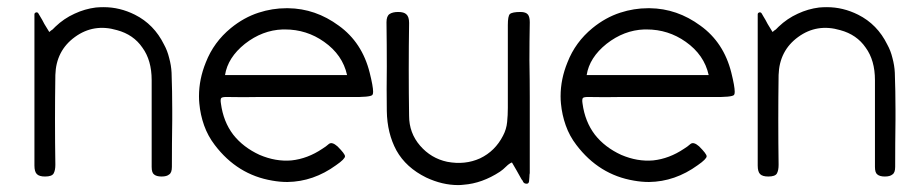

<svg xmlns="http://www.w3.org/2000/svg" viewBox="-20 -830 2629 547"><path d="M469.7 -354.5Q469.7 -337.9 461.9 -333Q455.1 -327.1 440.4 -327.1Q425.8 -327.1 418.9 -333Q412.1 -337.9 412.1 -354.5Q412.1 -416 412.1 -478.5Q412.1 -540 412.1 -601.6Q412.1 -658.2 385.7 -694.3Q360.4 -731.4 313.5 -744.1Q247.1 -763.7 193.4 -724.6Q139.6 -685.5 137.7 -616.2Q136.7 -552.7 136.7 -488.3Q136.7 -423.8 137.7 -360.4Q137.7 -344.7 132.8 -335.9Q127.9 -327.1 108.4 -327.1Q91.8 -327.1 85 -334Q78.1 -340.8 78.1 -358.4Q78.1 -382.8 78.1 -407.2Q78.1 -477.5 78.1 -548.8Q78.1 -642.6 78.1 -737.3Q78.1 -738.3 78.1 -739.3Q78.1 -740.2 78.1 -740.2Q78.1 -750 78.1 -760.7Q78.1 -770.5 78.1 -780.3Q78.1 -784.2 78.1 -789.1Q78.1 -793.9 84 -794.9Q87.9 -794.9 89.8 -791Q91.8 -787.1 93.8 -784.2Q100.6 -773.4 106.4 -761.7Q113.3 -751 120.1 -739.3Q120.1 -739.3 121.1 -739.3Q125 -743.2 129.9 -746.1Q133.8 -750 137.7 -753.9Q162.1 -777.3 192.4 -791Q221.7 -804.7 252.9 -808.6Q263.7 -809.6 275.4 -809.6Q321.3 -809.6 364.3 -788.1Q418.9 -760.7 447.3 -703.1Q457 -685.5 461.9 -665Q467.8 -643.6 468.8 -623Q470.7 -570.3 470.7 -517.6Q470.7 -502.9 470.7 -488.3Q469.7 -420.9 469.7 -354.5Z M979.5 -553.7Q939.5 -553.7 899.4 -553.7Q858.4 -553.7 818.4 -553.7Q769.5 -553.7 721.7 -553.7Q672.9 -552.7 625 -553.7Q613.3 -553.7 610.4 -550.8Q607.4 -546.9 609.4 -535.2Q616.2 -483.4 644.5 -446.3Q672.9 -410.2 719.7 -388.7Q765.6 -369.1 810.5 -373Q856.4 -377.9 898.4 -406.2Q908.2 -412.1 917 -419.9Q925.8 -426.8 941.4 -413.1Q962.9 -391.6 962.9 -384.8Q962.9 -377 937.5 -359.4Q873 -312.5 798.8 -311.5Q777.3 -311.5 755.9 -315.4Q656.2 -332 591.8 -417Q572.3 -442.4 561.5 -472.7Q550.8 -502.9 547.9 -535.2Q546.9 -544.9 546.9 -555.7Q546.9 -604.5 566.4 -652.3Q588.9 -710 637.7 -750Q674.8 -780.3 716.8 -793.9Q755.9 -806.6 795.9 -806.6Q798.8 -806.6 800.8 -806.6Q878.9 -805.7 945.3 -756.8Q1011.7 -709 1033.2 -623Q1043 -584 1043 -568.4Q1043 -562.5 1041 -559.6Q1035.2 -552.7 979.5 -553.7ZM968.8 -616.2Q956.1 -673.8 903.3 -710.9Q853.5 -746.1 792 -746.1Q789.1 -746.1 785.2 -746.1Q727.5 -744.1 677.7 -705.1Q628.9 -666 621.1 -616.2Q708 -616.2 794.9 -616.2Q881.8 -616.2 968.8 -616.2Z M1488.3 -326.2Q1488.3 -321.3 1487.3 -313.5Q1486.3 -306.6 1480.5 -306.6Q1473.6 -306.6 1470.7 -311.5Q1468.8 -316.4 1465.8 -319.3Q1459 -332 1452.1 -343.8Q1445.3 -355.5 1438.5 -367.2Q1430.7 -364.3 1421.9 -355.5Q1413.1 -346.7 1404.3 -340.8Q1353.5 -307.6 1300.8 -303.7Q1293 -302.7 1285.2 -302.7Q1240.2 -302.7 1194.3 -324.2Q1136.7 -352.5 1109.4 -401.4Q1083 -450.2 1082 -513.7Q1081.1 -576.2 1082 -639.6Q1082 -703.1 1081.1 -766.6Q1081.1 -784.2 1089.8 -790Q1098.6 -795.9 1114.3 -795.9Q1130.9 -795.9 1137.7 -789.1Q1145.5 -782.2 1145.5 -764.6Q1144.5 -698.2 1144.5 -631.8Q1144.5 -565.4 1145.5 -500Q1145.5 -451.2 1176.8 -415Q1208 -378.9 1253.9 -369.1Q1304.7 -359.4 1347.7 -378.9Q1390.6 -399.4 1413.1 -443.4Q1422.9 -461.9 1424.8 -482.4Q1426.8 -502 1426.8 -522.5Q1426.8 -582 1426.8 -640.6Q1426.8 -699.2 1426.8 -758.8Q1426.8 -784.2 1432.6 -790Q1439.5 -795.9 1462.9 -795.9Q1478.5 -795.9 1484.4 -788.1Q1489.3 -781.2 1489.3 -766.6Q1488.3 -712.9 1488.3 -658.2Q1489.3 -604.5 1489.3 -551.8Q1489.3 -497.1 1489.3 -443.4Q1489.3 -389.6 1489.3 -336.9Q1488.3 -333 1488.3 -326.2Z M2009.8 -553.7Q1969.7 -553.7 1929.7 -553.7Q1888.7 -553.7 1848.6 -553.7Q1799.8 -553.7 1752 -553.7Q1703.1 -552.7 1655.3 -553.7Q1643.6 -553.7 1640.6 -550.8Q1637.7 -546.9 1639.6 -535.2Q1646.5 -483.4 1674.8 -446.3Q1703.1 -410.2 1750 -388.7Q1795.9 -369.1 1840.8 -373Q1886.7 -377.9 1928.7 -406.2Q1938.5 -412.1 1947.3 -419.9Q1956.1 -426.8 1971.7 -413.1Q1993.2 -391.6 1993.2 -384.8Q1993.2 -377 1967.8 -359.4Q1903.3 -312.5 1829.1 -311.5Q1807.6 -311.5 1786.1 -315.4Q1686.5 -332 1622.1 -417Q1602.5 -442.4 1591.8 -472.7Q1581.1 -502.9 1578.1 -535.2Q1577.1 -544.9 1577.1 -555.7Q1577.1 -604.5 1596.7 -652.3Q1619.1 -710 1668 -750Q1705.1 -780.3 1747.1 -793.9Q1786.1 -806.6 1826.2 -806.6Q1829.1 -806.6 1831.1 -806.6Q1909.2 -805.7 1975.6 -756.8Q2042 -709 2063.5 -623Q2073.2 -584 2073.2 -568.4Q2073.2 -562.5 2071.3 -559.6Q2065.4 -552.7 2009.8 -553.7ZM1999 -616.2Q1986.3 -673.8 1933.6 -710.9Q1883.8 -746.1 1822.3 -746.1Q1819.3 -746.1 1815.4 -746.1Q1757.8 -744.1 1708 -705.1Q1659.2 -666 1651.4 -616.2Q1738.3 -616.2 1825.2 -616.2Q1912.1 -616.2 1999 -616.2Z M2530.3 -354.5Q2530.3 -337.9 2522.5 -333Q2515.6 -327.1 2501 -327.1Q2486.3 -327.1 2479.5 -333Q2472.7 -337.9 2472.7 -354.5Q2472.7 -416 2472.7 -478.5Q2472.7 -540 2472.7 -601.6Q2472.7 -658.2 2446.3 -694.3Q2420.9 -731.4 2374 -744.1Q2307.6 -763.7 2253.9 -724.6Q2200.2 -685.5 2198.2 -616.2Q2197.3 -552.7 2197.3 -488.3Q2197.3 -423.8 2198.2 -360.4Q2198.2 -344.7 2193.4 -335.9Q2188.5 -327.1 2168.9 -327.1Q2152.3 -327.1 2145.5 -334Q2138.7 -340.8 2138.7 -358.4Q2138.7 -382.8 2138.7 -407.2Q2138.7 -477.5 2138.7 -548.8Q2138.7 -642.6 2138.7 -737.3Q2138.7 -738.3 2138.7 -739.3Q2138.7 -740.2 2138.7 -740.2Q2138.7 -750 2138.7 -760.7Q2138.7 -770.5 2138.7 -780.3Q2138.7 -784.2 2138.7 -789.1Q2138.7 -793.9 2144.5 -794.9Q2148.4 -794.9 2150.4 -791Q2152.3 -787.1 2154.3 -784.2Q2161.1 -773.4 2167 -761.7Q2173.8 -751 2180.7 -739.3Q2180.7 -739.3 2181.6 -739.3Q2185.5 -743.2 2190.4 -746.1Q2194.3 -750 2198.2 -753.9Q2222.7 -777.3 2252.9 -791Q2282.2 -804.7 2313.5 -808.6Q2324.2 -809.6 2335.9 -809.6Q2381.8 -809.6 2424.8 -788.1Q2479.5 -760.7 2507.8 -703.1Q2517.6 -685.5 2522.5 -665Q2528.3 -643.6 2529.3 -623Q2531.2 -570.3 2531.2 -517.6Q2531.2 -502.9 2531.2 -488.3Q2530.3 -420.9 2530.3 -354.5Z"/></svg>

Font: Das Gitter
Style: Book
Weight: 400
Version: Version 006.000